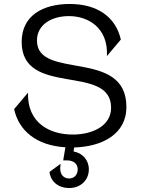

<svg xmlns="http://www.w3.org/2000/svg" viewBox="-20 -732 710 966"><path d="M327 -651C422 -651 525 -594 518 -450L588 -533C562 -648 468 -712 331 -712C196 -712 89 -654 89 -521C89 -241 539 -414 539 -190C539 -99 446 -55 346 -55C228 -55 116 -115 121 -266L51 -183C75 -74 163 0 309 9L298 75H318C352 75 371 94 371 120C371 147 353 166 328 166C303 166 275 149 285 92L229 133C234 178 270 214 328 214C385 214 427 175 427 120C427 73 395 38 350 30L353 10C493 6 616 -56 616 -194C616 -491 166 -326 166 -528C166 -610 242 -651 327 -651Z"/></svg>

Font: Absans
Style: Regular
Weight: 400
Designer: Valerio Monopoli
Version: Version 1.200;Glyphs 3.2 (3217)